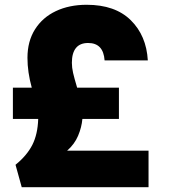

<svg xmlns="http://www.w3.org/2000/svg" viewBox="-20 -779 711 804"><path d="M602 -148V5H71L45 -89Q93 -128 115.5 -172.5Q138 -217 140 -281H34V-412H113Q95 -477 95 -537Q95 -606 126.5 -656Q158 -706 214 -732.5Q270 -759 343 -759Q462 -759 527.5 -694.5Q593 -630 599 -526H418Q413 -599 349 -599Q315 -599 298 -578Q281 -557 281 -516Q281 -496 286 -474Q291 -452 303 -412H478V-281H325Q322 -246 307 -210.5Q292 -175 261 -148Z"/></svg>

Font: Fz Poppins ExtBd
Style: Regular
Weight: 800
Designer: Ninad Kale (Devanagari), Jonny Pinhorn (Latin)
Foundry: Indian Type Foundry
Version: Vit hóa bi Vntype.Com & FontZin.Com